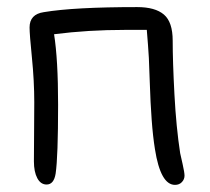

<svg xmlns="http://www.w3.org/2000/svg" viewBox="-20 -517 590 539"><path d="M471.2 2Q430.7 2 415 -98.1Q409.2 -133.8 405.8 -180.7Q402.3 -227.5 400.4 -287.6Q398.4 -347.7 397.9 -354Q396 -387.2 392.1 -433.1H331.1Q227.1 -433.1 131.8 -420.9Q143.1 -349.6 143.1 -223.1Q143.1 -76.7 136.2 -29.8Q131.3 1 110.8 1Q94.2 1 84.7 -16.8Q75.2 -34.7 75.2 -64Q75.2 -84.5 75.7 -144Q76.2 -203.6 76.2 -230Q76.2 -289.6 69.6 -355.2Q63 -420.9 63 -439.9Q63 -477.1 103 -482.9Q187.5 -497.1 365.2 -497.1Q415.5 -497.1 440.2 -476.1Q464.8 -455.1 464.8 -402.8Q464.8 -344.2 469.7 -252Q474.6 -159.7 485.8 -86.9Q487.3 -79.6 492.7 -56.2Q498 -32.7 498 -23.9Q498 -13.7 490.7 -5.9Q483.4 2 471.2 2Z"/></svg>

Font: Shantell Sans Bouncy
Style: Regular
Weight: 300
Designer: Stephen Nixon, Anya Danilova, Shantell Martin
Foundry: Arrow Type
Version: Version 1.006;[9816181b4]